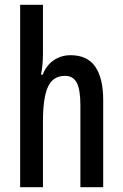

<svg xmlns="http://www.w3.org/2000/svg" viewBox="-20 -780 511 800"><path d="M159 -558Q159 -510 151 -469H158Q173 -508 204 -529Q235 -550 274 -550Q344 -550 377 -502Q410 -454 410 -363V0H315V-341Q315 -406 300 -435Q285 -464 251 -464Q201 -464 180 -418.5Q159 -373 159 -275V0H64V-760H159Z"/></svg>

Font: Noto Sans Telugu ExtraCondensed Medium
Style: Regular
Weight: 500
Width: 2
Designer: Jelle Bosma - Monotype Design Team
Foundry: Monotype Imaging Inc.
Version: Version 2.005; ttfautohint (v1.8.4.7-5d5b)